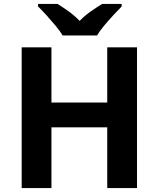

<svg xmlns="http://www.w3.org/2000/svg" viewBox="-20 -954 805 974"><path d="M675 0H524V-308H241V0H90V-714H241V-434H524V-714H675ZM298 -774Q284 -797 261.5 -824Q239 -851 215.5 -877Q192 -903 173 -921V-934H272Q298 -918 328 -896.5Q358 -875 384 -848Q410 -875 441 -896.5Q472 -918 498 -934H597V-921Q579 -903 555 -877Q531 -851 508.5 -824Q486 -797 472 -774Z"/></svg>

Font: Noto IKEA Simplified Chinese
Style: Bold
Weight: 700
Designer: Monotype Design Team
Foundry: Monotype Imaging Inc.
Version: Version 1.100